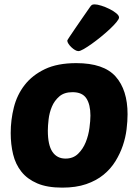

<svg xmlns="http://www.w3.org/2000/svg" viewBox="-20 -849 638 879"><path d="M265 10Q196 10 150.5 -9.5Q105 -29 78 -63Q51 -97 40 -142.5Q29 -188 29 -240Q29 -300 43.5 -357.5Q58 -415 93 -460Q128 -505 185.5 -532.5Q243 -560 329 -560Q455 -560 509.5 -498.5Q564 -437 564 -326Q564 -295 559.5 -257.5Q555 -220 542.5 -183Q530 -146 508.5 -111Q487 -76 454 -49Q421 -22 374.5 -6Q328 10 265 10ZM312 -427Q274 -427 251.5 -407.5Q229 -388 217.5 -360.5Q206 -333 202.5 -302.5Q199 -272 199 -251Q199 -185 220 -154Q241 -123 280 -123Q315 -123 337.5 -145Q360 -167 372.5 -198Q385 -229 389.5 -263Q394 -297 394 -320Q394 -370 375.5 -398.5Q357 -427 312 -427ZM339 -615Q332 -615 323.5 -620Q315 -625 307 -632.5Q299 -640 293.5 -648.5Q288 -657 288 -663Q288 -665 298 -680Q308 -695 323 -717Q338 -739 356 -765Q374 -791 390 -814Q396 -823 400 -826Q404 -829 413 -829Q425 -829 444 -823Q463 -817 481 -808Q499 -799 512 -788.5Q525 -778 525 -769Q525 -762 513.5 -748Q502 -734 484 -717Q466 -700 444 -682Q422 -664 401 -649Q380 -634 363.5 -624.5Q347 -615 339 -615Z"/></svg>

Font: PoetsenOne
Style: Regular
Weight: 400
Designer: Rodrigo Fuenzalida, Pablo Impallari
Foundry: Pablo Impallari, Rodrigo Fuenzalida
Version: Version 1.000; ttfautohint (v0.8) -G 200 -r 50